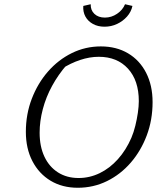

<svg xmlns="http://www.w3.org/2000/svg" viewBox="-20 -878 786 906"><path d="M347 8Q274 8 219 -25Q164 -58 133 -117.5Q102 -177 102 -256Q102 -339 130 -412Q158 -485 206.5 -540.5Q255 -596 319 -627.5Q383 -659 456 -659Q529 -659 584 -626.5Q639 -594 669.5 -534.5Q700 -475 700 -396Q700 -312 672.5 -239Q645 -166 597 -110.5Q549 -55 485 -23.5Q421 8 347 8ZM351 -38Q403 -38 450.5 -61Q498 -84 536.5 -127Q575 -170 600 -228Q611 -254 618.5 -284.5Q626 -315 630.5 -345.5Q635 -376 635 -401Q635 -498 584 -554Q533 -610 446 -610Q403 -610 358 -595Q313 -580 271 -553L295 -572Q255 -526 226 -473Q197 -420 182 -363Q167 -306 167 -252Q167 -187 189.5 -139Q212 -91 253.5 -64.5Q295 -38 351 -38ZM473 -752Q442 -752 418.5 -765Q395 -778 383 -800Q371 -822 373 -850L408 -858Q407 -830 425.5 -812.5Q444 -795 475 -795Q506 -795 532.5 -813Q559 -831 570 -858L605 -850Q599 -822 579.5 -800Q560 -778 532.5 -765Q505 -752 473 -752Z"/></svg>

Font: Piazzolla Thin ExtraLight
Style: Italic
Weight: 250
Italic angle: -11.3°
Version: Version 2.005